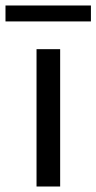

<svg xmlns="http://www.w3.org/2000/svg" viewBox="-58 -679 351 699"><path d="M-38 -659V-601H273V-659ZM75 -500V0H161V-500Z"/></svg>

Font: Oakes
Style: Regular
Weight: 400
Designer: Samuel Oakes
Foundry: Samuel Oakes
Version: Version 1.003;PS 001.003;hotconv 1.0.88;makeotf.lib2.5.64775